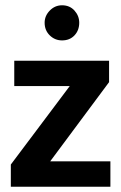

<svg xmlns="http://www.w3.org/2000/svg" viewBox="-20 -707 459 727"><path d="M393 -396 170 -96H398V0H21V-84L244 -381H34V-477H393ZM149 -621Q149 -647 168.5 -667Q188 -687 215 -687Q244 -687 262 -667Q280 -647 280 -621Q280 -592 262 -573Q244 -554 215 -554Q188 -554 168.5 -573Q149 -592 149 -621Z"/></svg>

Font: Mukta Vaani
Style: Bold
Weight: 700
Designer: Noopur Datye, Girish Dalvi, Yashodeep Gholap, Pallavi Karambelkar
Foundry: Ek Type
Version: Version 2.538;PS 1.000;hotconv 16.6.51;makeotf.lib2.5.65220;